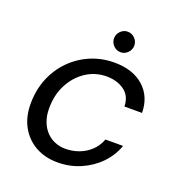

<svg xmlns="http://www.w3.org/2000/svg" viewBox="-124 -765 820 881"><g transform="rotate(20 286.5 -325.0)"><path d="M252 12Q191 12 144 -14.5Q97 -41 71 -88.5Q45 -136 45 -199Q45 -266 68 -322.5Q91 -379 132 -420.5Q173 -462 227 -485Q281 -508 343 -508Q433 -508 486 -461Q539 -414 540 -334H454Q453 -385 417.5 -410.5Q382 -436 331 -436Q276 -436 231 -406.5Q186 -377 159 -326Q132 -275 132 -208Q132 -173 142.5 -145Q153 -117 171 -98Q189 -79 213 -69Q237 -59 265 -59Q299 -59 330.5 -70.5Q362 -82 386.5 -105Q411 -128 424 -162H510Q492 -111 454 -72Q416 -33 364 -10.5Q312 12 252 12ZM352 -562Q331 -562 316.5 -577Q302 -592 302 -612Q302 -632 316.5 -647Q331 -662 351 -662Q372 -662 386.5 -647Q401 -632 401 -612Q401 -592 386.5 -577Q372 -562 352 -562Z"/></g></svg>

Font: DM Sans 24pt
Style: Italic
Weight: 400
Italic angle: -10°
Designer: Colophon Foundry, Jonny Pinhorn
Foundry: Colophon Foundry
Version: Version 4.004;gftools[0.9.30]